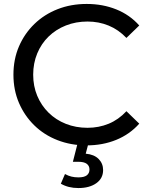

<svg xmlns="http://www.w3.org/2000/svg" viewBox="-20 -728 763 972"><path d="M418 8Q339 8 271 -18.5Q203 -45 153.5 -93.5Q104 -142 76 -207Q48 -272 48 -350Q48 -428 76 -493Q104 -558 154 -606.5Q204 -655 271.5 -681.5Q339 -708 419 -708Q500 -708 568.5 -680.5Q637 -653 685 -599L620 -536Q580 -578 530 -598.5Q480 -619 423 -619Q364 -619 313.5 -599Q263 -579 226 -543Q189 -507 168.5 -457.5Q148 -408 148 -350Q148 -292 168.5 -243Q189 -194 226 -157.5Q263 -121 313.5 -101Q364 -81 423 -81Q480 -81 530 -101.5Q580 -122 620 -165L685 -102Q637 -48 568.5 -20Q500 8 418 8ZM377 224Q351 224 329 218.5Q307 213 288 202L309 153Q325 162 341.5 166Q358 170 377 170Q406 170 419.5 159.5Q433 149 433 130Q433 112 419.5 101.5Q406 91 376 91H349L374 -7H429L414 50Q457 54 479.5 77Q502 100 502 133Q502 175 467.5 199.5Q433 224 377 224Z"/></svg>

Font: Montserrat Z Med
Style: Regular
Weight: 500
Designer: Julieta Ulanovsky
Foundry: Julieta Ulanovsky
Version: Version 8.000